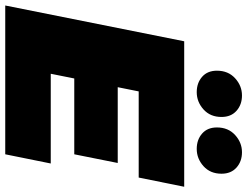

<svg xmlns="http://www.w3.org/2000/svg" viewBox="-128 -838 966 751"><g transform="rotate(90 355.5 -463.0)"><path d="M306 -440H618L584 -270H272ZM269 -178H620L584 0H2L142 -700H711L675 -522H338ZM563 -749Q527 -749 503 -770Q479 -791 479 -828Q479 -872 508.5 -899Q538 -926 576 -926Q612 -926 636 -904.5Q660 -883 660 -846Q660 -802 630.5 -775.5Q601 -749 563 -749ZM341 -749Q305 -749 281 -770Q257 -791 257 -828Q257 -872 286.5 -899Q316 -926 354 -926Q390 -926 414 -904.5Q438 -883 438 -846Q438 -802 408.5 -775.5Q379 -749 341 -749Z"/></g></svg>

Font: Montserrat Thin Black
Style: Italic
Weight: 900
Italic angle: -11.3°
Version: Version 9.000